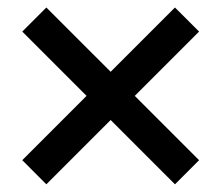

<svg xmlns="http://www.w3.org/2000/svg" viewBox="-20 -576 584 507"><path d="M442 -89.3 38.8 -492.6 102.4 -556.2 505.7 -153ZM505.7 -492.6 102.4 -89.3 38.8 -153 442 -556.2Z"/></svg>

Font: Source Serif 4 Variable
Style: Regular
Weight: 400
Designer: Frank Grießhammer
Foundry: Adobe
Version: Version 4.005;hotconv 1.1.0;makeotfexe 2.6.0